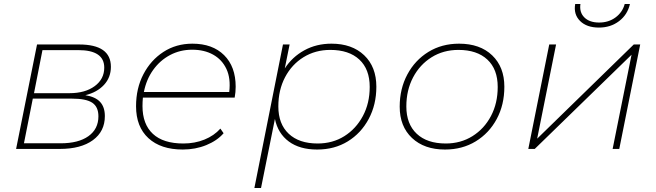

<svg xmlns="http://www.w3.org/2000/svg" viewBox="-20 -740 3261 954"><path d="M60 0 164 -519H373Q531 -519 531 -408Q531 -355 496.5 -318Q462 -281 404 -267Q454 -259 477.5 -233.5Q501 -208 501 -163Q501 -87 441.5 -43.5Q382 0 277 0ZM99 -28H281Q370 -28 419.5 -63.5Q469 -99 469 -162Q469 -209 438.5 -229.5Q408 -250 337 -250H143ZM149 -277H325Q403 -277 450.5 -312Q498 -347 498 -404Q498 -491 369 -491H191Z M888 3Q779 3 717.5 -53.5Q656 -110 656 -212Q656 -301 692.5 -371Q729 -441 792 -482Q855 -523 936 -523Q1036 -523 1093.5 -466Q1151 -409 1151 -309Q1151 -282 1146 -255H690Q688 -234 688 -213Q688 -123 739.5 -75Q791 -27 891 -27Q948 -27 996 -46.5Q1044 -66 1075 -101L1091 -78Q1059 -41 1005 -19Q951 3 888 3ZM695 -283H1119Q1127 -351 1105 -397.5Q1083 -444 1039 -468.5Q995 -493 935 -493Q875 -493 825 -466.5Q775 -440 741 -392.5Q707 -345 695 -283Z M1556 3Q1469 3 1415 -37Q1361 -77 1346 -149L1277 194H1244L1386 -519H1419L1395 -400Q1432 -457 1492 -490Q1552 -523 1627 -523Q1729 -523 1789.5 -465.5Q1850 -408 1850 -309Q1850 -220 1812 -149Q1774 -78 1708 -37.5Q1642 3 1556 3ZM1558 -27Q1633 -27 1691 -63.5Q1749 -100 1783 -163.5Q1817 -227 1817 -308Q1817 -396 1765.5 -444Q1714 -492 1621 -492Q1547 -492 1488.5 -456Q1430 -420 1396.5 -356.5Q1363 -293 1363 -211Q1363 -124 1414.5 -75.5Q1466 -27 1558 -27Z M2191 3Q2088 3 2027 -54.5Q1966 -112 1966 -210Q1966 -299 2004 -370Q2042 -441 2108.5 -482Q2175 -523 2261 -523Q2365 -523 2425.5 -465Q2486 -407 2486 -309Q2486 -219 2448 -148.5Q2410 -78 2343.5 -37.5Q2277 3 2191 3ZM2195 -27Q2269 -27 2327.5 -63.5Q2386 -100 2419.5 -163.5Q2453 -227 2453 -308Q2453 -396 2401.5 -444Q2350 -492 2258 -492Q2183 -492 2124.5 -455.5Q2066 -419 2032.5 -355.5Q1999 -292 1999 -211Q1999 -124 2050.5 -75.5Q2102 -27 2195 -27Z M2605 0 2709 -519H2743L2649 -51L3129 -519H3161L3057 0H3024L3118 -468L2637 0ZM2956 -603Q2895 -603 2862 -636Q2829 -669 2838 -720H2864Q2858 -679 2883.5 -653.5Q2909 -628 2957 -628Q3004 -628 3038.5 -653.5Q3073 -679 3084 -720H3110Q3098 -667 3056 -635Q3014 -603 2956 -603Z"/></svg>

Font: Montserrat ExtraLight
Style: Italic
Weight: 200
Italic angle: -11.3°
Designer: Julieta Ulanovsky
Foundry: Julieta Ulanovsky
Version: Version 9.000; ttfautohint (v1.8.4.7-5d5b)